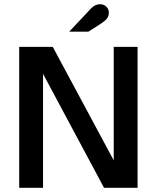

<svg xmlns="http://www.w3.org/2000/svg" viewBox="-20 -890 743 910"><path d="M71 0V-668H230L519 -130V-668H632V0H473L184 -540V0ZM308 -740 404 -842Q418 -858 430 -864Q442 -870 453 -870Q472 -870 484 -858.5Q496 -847 496 -829Q496 -816 488.5 -804.5Q481 -793 457 -777L399 -740Z"/></svg>

Font: Atkinson Hyperlegible Next Medium
Style: Regular
Weight: 500
Designer: Elliott Scott, Megan Eiswerth, Linus Boman, Theodore Petrosky, Letters from Sweden
Foundry: Applied Design Works, Letters from Sweden
Version: Version 2.001